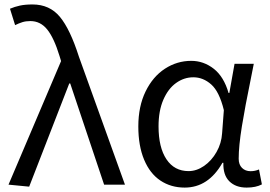

<svg xmlns="http://www.w3.org/2000/svg" viewBox="-20 -829 1212 862"><path d="M254.2 -554.8 247.2 -577.8Q222.4 -658.8 192 -696.6Q161.6 -734.4 116.2 -734.4Q96 -734.4 80.5 -729.5Q65 -724.6 47.8 -716.2L24.8 -789.8Q45.8 -798.8 69.4 -803.9Q93 -809 126 -809Q202.8 -809 248.9 -753.4Q295 -697.8 334.4 -574.2L541 0H447.4L295.2 -454.4H291L111 9L18.2 0Z M601 -261.4Q601 -351.6 633.6 -418.4Q666.2 -485.2 720.5 -520.5Q774.8 -555.8 838.6 -555.8Q894 -555.8 939.4 -520.5Q984.8 -485.2 1006.2 -411.6H1009.6L1033 -542.6H1119.4L1106.2 -476Q1080.2 -350 1065.9 -261.5Q1051.6 -173 1051.6 -116.4Q1051.6 -90 1066.5 -75.2Q1081.4 -60.4 1105 -60.4Q1124.8 -60.4 1142.8 -68.2L1155.8 -1.2Q1129 13.2 1087.4 13.2Q1038.2 13.2 1009.7 -15Q981.2 -43.2 982.8 -98H978.6Q915.4 13.2 809.2 13.2Q747.4 13.2 700.2 -18.3Q653 -49.8 627 -112.1Q601 -174.4 601 -261.4ZM977.2 -231.2 985 -334.6Q964.8 -417.4 928.5 -449.7Q892.2 -482 848 -482Q806.2 -482 770.5 -456.4Q734.8 -430.8 713.3 -381.1Q691.8 -331.4 691.8 -261.8Q691.8 -167 727.3 -113.9Q762.8 -60.8 826.6 -60.8Q862.4 -60.8 896 -83.9Q929.6 -107 952 -146.3Q974.4 -185.6 977.2 -231.2Z"/></svg>

Font: 寒蝉端黑体 Light
Style: Regular
Weight: 300
Designer: ChillDuanSans {Warren2060}; 
Source Han Sans {Ryoko NISHIZUKA 西塚涼子 (kana, bopomofo & ideographs); Paul D. Hunt (Latin, G
Foundry: ChillType&Adobe
Version: Version 1.300;Glyphs 3.3 (3306)